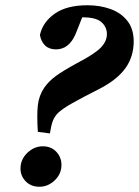

<svg xmlns="http://www.w3.org/2000/svg" viewBox="-20 -696 529 731"><path d="M58 -54Q58 -89 84 -114Q110 -139 143 -139Q175 -139 194.5 -118Q214 -97 214 -68Q214 -34 188.5 -9.5Q163 15 130 15Q98 15 78 -5.5Q58 -26 58 -54ZM124 -194Q120 -258 124 -295Q128 -332 149 -363Q166 -387 192.5 -406.5Q219 -426 274 -456Q341 -491 364 -515Q387 -539 387 -566Q387 -593 366.5 -611.5Q346 -630 295 -630Q294 -630 294 -630Q294 -630 293 -630L268 -567Q243 -508 193 -508Q167 -508 151.5 -523Q136 -538 132 -563Q143 -612 188.5 -644Q234 -676 313 -676Q361 -676 401 -661.5Q441 -647 465 -616.5Q489 -586 489 -538Q489 -482 459 -438.5Q429 -395 363 -360Q290 -323 254 -302.5Q218 -282 201 -266Q188 -253 181.5 -236.5Q175 -220 170 -188Z"/></svg>

Font: Source Serif Pro
Style: Bold Italic
Weight: 700
Italic angle: -12°
Designer: Frank Grießhammer
Foundry: Adobe Systems Incorporated
Version: Version 3.001;hotconv 1.0.111;makeotfexe 2.5.65597